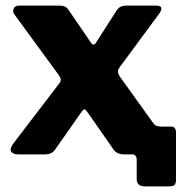

<svg xmlns="http://www.w3.org/2000/svg" viewBox="-20 -550 686 684"><path d="M496 114Q467 114 467 88V16Q467 11 463 5.5Q459 0 452 0L523 -116Q530 -104 538 -101.5Q546 -99 557 -99H589Q607 -99 607 -78V91Q607 103 602 108.5Q597 114 582 114ZM578 -39Q593 -17 591.5 -8.5Q590 0 570 0H422Q396 0 384 -18L294 -147Q285 -160 281 -160.5Q277 -161 268 -148L177 -18Q166 0 139 0H45Q26 0 19.5 -10.5Q13 -21 33 -46L189 -250Q197 -260 196.5 -266.5Q196 -273 189 -283L31 -499Q24 -508 28.5 -519Q33 -530 48 -530H189Q205 -530 212.5 -526Q220 -522 226 -512L304 -398Q313 -384 322 -398L395 -512Q402 -522 409.5 -526Q417 -530 432 -530H536Q553 -530 554.5 -522Q556 -514 549 -504L406 -310Q399 -300 400 -293.5Q401 -287 407 -277L578 -39Z"/></svg>

Font: Libre Franklin ExtraBold
Style: Regular
Weight: 800
Designer: Pablo Impallari, Rodrigo Fuenzalida, Nhung Nguyen
Foundry: Impallari Type
Version: Version 3.000